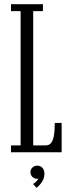

<svg xmlns="http://www.w3.org/2000/svg" viewBox="-20 -720 342 908"><path d="M32 0V-32.5H77.5V-667.5H32V-700H183V-667.5H137V-32.5H197Q211 -32.5 220.2 -42.2Q229.5 -52 234.2 -75.2Q239 -98.5 239 -138.5H271.5V0ZM152.5 168.5 136.5 150Q141.5 147.5 150.8 139Q160 130.5 161 124Q160 125.5 155 125.5Q142 125.5 133 116.5Q124 107.5 124 94.5Q124 81 133.5 72.2Q143 63.5 156 63.5Q171 63.5 180.5 73.5Q190 83.5 190 101Q190 117.5 183.8 130.5Q177.5 143.5 168.8 153Q160 162.5 152.5 168.5Z"/></svg>

Font: Imbue Thin 10pt Light
Style: Regular
Weight: 300
Version: Version 1.102